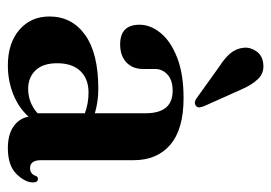

<svg xmlns="http://www.w3.org/2000/svg" viewBox="-123 -574 707 501"><g transform="rotate(90 230.5 -323.5)"><path d="M23 -99Q23 -157.5 71 -192Q119 -226.5 211.5 -226.5Q230.5 -226.5 246.2 -224Q262 -221.5 275.5 -217.5V-350Q275.5 -420.5 217 -420.5Q189 -420.5 174.5 -407Q160 -393.5 160 -375V-343.5Q160 -316 142.8 -299.8Q125.5 -283.5 96 -283.5Q44.5 -283.5 44.5 -334Q44.5 -362.5 66 -389Q87.5 -415.5 130.2 -432.2Q173 -449 236 -449Q317 -449 357.5 -414.5Q398 -380 398 -318.5V-77Q398 -48.5 418.5 -48.5Q434.5 -48.5 439.5 -64.5Q442 -69 446.5 -69Q456 -69 456 -56Q456 -35.5 434 -13Q412 9.5 366.5 9.5Q331 9.5 309.8 -5.5Q288.5 -20.5 284.5 -44.5Q261 -18.5 225.8 -4.5Q190.5 9.5 151 9.5Q92.5 9.5 57.8 -20.5Q23 -50.5 23 -99ZM145 -119.5Q145 -82 163.5 -62.8Q182 -43.5 212 -43.5Q248 -43.5 275.5 -68V-191.5Q250 -201 221.5 -201Q185.5 -201 165.2 -179.5Q145 -158 145 -119.5ZM214.5 -597.5 257 -502.5Q259 -497 260 -491.8Q261 -486.5 257.5 -482.5Q250 -475 238.5 -481.5L154 -542Q132 -556 119.2 -571Q106.5 -586 104.5 -606.5Q103 -623.5 114 -639.2Q125 -655 147 -657Q170.5 -659.5 186.2 -643.2Q202 -627 214.5 -597.5Z"/></g></svg>

Font: Fraunces 144pt S050 SemiBold
Style: Regular
Weight: 600
Version: Version 1.000; ttfautohint (v1.8.3)